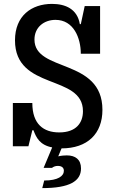

<svg xmlns="http://www.w3.org/2000/svg" viewBox="-20 -751 593 986"><path d="M197 215C338 215 396 179 396 114C396 68 367 47 323 47C314 47 294 48 279 52L296 11C429 11 506 -64 506 -187C506 -454 157 -378 157 -548C157 -611 206 -649 265 -649C358 -649 395 -556 395 -475H494V-720H415L395 -627H390C377 -705 316 -731 247 -731C142 -731 57 -670 57 -544C57 -284 406 -372 406 -180C406 -121 372 -71 284 -71C204 -71 146 -113 146 -222H46V0H126L146 -82H152C166 -44 185 -6 248 6L204 111H247C256 104 266 101 277 101C298 101 308 111 308 126C308 153 278 176 207 176Z"/></svg>

Font: Hermeneus One
Style: Regular
Weight: 400
Designer: Rodrigo Fuenzalida, Pablo Impallari
Foundry: Pablo Impallari, Rodrigo Fuenzalida
Version: Version 1.002